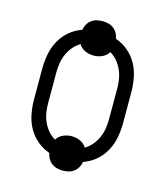

<svg xmlns="http://www.w3.org/2000/svg" viewBox="-97 -648 670 777"><g transform="rotate(15 237.5 -260.0)"><path d="M238 53Q225 53 213 50Q201 47 191 39.5Q181 32 175 21Q169 10 167 -2Q138 -12 114.5 -32Q91 -52 76.5 -79Q62 -106 56.5 -136.5Q51 -167 51 -197V-323Q51 -353 56.5 -383.5Q62 -414 76.5 -441Q91 -468 114.5 -488Q138 -508 167 -518Q169 -530 175 -541Q181 -552 191 -559.5Q201 -567 213 -570Q225 -573 238 -573Q250 -573 262 -570Q274 -567 284 -559.5Q294 -552 300 -541Q306 -530 308 -518Q337 -508 360.5 -488Q384 -468 398.5 -441Q413 -414 418.5 -383.5Q424 -353 424 -323V-197Q424 -167 418.5 -136.5Q413 -106 398.5 -79Q384 -52 360.5 -32Q337 -12 308 -2Q306 10 300 21Q294 32 284 39.5Q274 47 262 50Q250 53 238 53ZM300 -60Q317 -70 330 -85.5Q343 -101 351 -119.5Q359 -138 362 -157.5Q365 -177 365 -197V-323Q365 -343 362 -362.5Q359 -382 351 -400.5Q343 -419 330 -434.5Q317 -450 300 -460Q290 -444 273 -436.5Q256 -429 238 -429Q219 -429 202 -436.5Q185 -444 175 -460Q158 -450 145 -434.5Q132 -419 124 -400.5Q116 -382 113 -362.5Q110 -343 110 -323V-197Q110 -177 113 -157.5Q116 -138 124 -119.5Q132 -101 145 -85.5Q158 -70 175 -60Q185 -76 202 -83.5Q219 -91 238 -91Q256 -91 273 -83.5Q290 -76 300 -60Z"/></g></svg>

Font: Iosevka QP Light
Style: Regular
Weight: 300
Designer: Belleve Invis
Foundry: Belleve Invis
Version: Version 20.0.0; ttfautohint (v1.8.4)